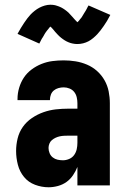

<svg xmlns="http://www.w3.org/2000/svg" viewBox="-20 -783 540 811"><path d="M185 8Q156 8 128 -2.5Q100 -13 81.5 -35.5Q63 -58 55.5 -87Q48 -116 48 -145Q48 -172 54.5 -198.5Q61 -225 76.5 -247Q92 -269 115 -284.5Q138 -300 163.5 -309Q189 -318 215.5 -321Q242 -324 269 -324H307V-347Q307 -360 304 -372.5Q301 -385 293.5 -394.5Q286 -404 274 -409Q262 -414 249 -414Q238 -414 227 -411Q216 -408 207.5 -401Q199 -394 195 -383.5Q191 -373 191 -362V-360H54V-366Q54 -389 61 -412.5Q68 -436 81 -455.5Q94 -475 113.5 -489.5Q133 -504 155.5 -513Q178 -522 201.5 -525Q225 -528 249 -528Q274 -528 299 -524Q324 -520 347.5 -510Q371 -500 390 -483Q409 -466 421.5 -444Q434 -422 439 -397Q444 -372 444 -347V0H307V-78Q300 -60 288.5 -43Q277 -26 261 -14.5Q245 -3 225 2.5Q205 8 185 8ZM246 -106Q259 -106 272 -111.5Q285 -117 293 -128Q301 -139 304 -152.5Q307 -166 307 -180V-210H269Q260 -210 250.5 -209.5Q241 -209 232 -207Q223 -205 214.5 -201Q206 -197 199 -191Q192 -185 188.5 -176Q185 -167 185 -158Q185 -147 189.5 -136Q194 -125 203 -118Q212 -111 223 -108.5Q234 -106 246 -106ZM307 -597Q302 -597 297 -597.5Q292 -598 287.5 -599Q283 -600 279 -601Q275 -602 270.5 -604Q266 -606 261.5 -608Q257 -610 253.5 -612.5Q250 -615 246 -617.5Q242 -620 238 -623.5Q234 -627 230.5 -630Q227 -633 224 -636.5Q221 -640 218 -643Q215 -646 212.5 -649Q210 -652 206 -657Q202 -662 198.5 -665.5Q195 -669 191.5 -672Q188 -675 188 -676V-677Q188 -677 189 -677H191Q192 -676 194 -676H198Q198 -675 196 -673.5Q194 -672 191 -669Q188 -666 187 -664.5Q186 -663 185 -661.5Q184 -660 182.5 -658.5Q181 -657 179.5 -655Q178 -653 176.5 -651Q175 -649 173.5 -647Q172 -645 170.5 -642.5Q169 -640 167.5 -637.5Q166 -635 164.5 -632Q163 -629 161 -626Q159 -623 157 -620Q155 -617 153.5 -613.5Q152 -610 150 -606.5Q148 -603 146 -599L54 -640Q61 -653 68 -664.5Q75 -676 82 -686.5Q89 -697 95.5 -705.5Q102 -714 109 -721.5Q116 -729 126 -737Q136 -745 146.5 -750.5Q157 -756 169 -759.5Q181 -763 193 -763Q198 -763 203 -762.5Q208 -762 212.5 -761Q217 -760 221 -758.5Q225 -757 229.5 -755.5Q234 -754 238.5 -751.5Q243 -749 246.5 -747Q250 -745 254 -742Q258 -739 262 -736Q266 -733 269.5 -729.5Q273 -726 276 -722.5Q279 -719 282 -716Q285 -713 287.5 -710Q290 -707 294 -702.5Q298 -698 301.5 -694.5Q305 -691 308.5 -687.5Q312 -684 312 -683H302Q302 -685 304 -686.5Q306 -688 309 -691Q312 -694 313 -695Q314 -696 315 -697.5Q316 -699 317.5 -701Q319 -703 320.5 -704.5Q322 -706 323.5 -708Q325 -710 326.5 -712.5Q328 -715 329.5 -717.5Q331 -720 332.5 -722.5Q334 -725 335.5 -727.5Q337 -730 339 -733Q341 -736 343 -739.5Q345 -743 346.5 -746Q348 -749 350 -753Q352 -757 354 -760L446 -720Q439 -706 432 -694.5Q425 -683 418 -673Q411 -663 404.5 -654.5Q398 -646 391 -638.5Q384 -631 374 -622.5Q364 -614 353.5 -608.5Q343 -603 331 -600Q319 -597 307 -597Z"/></svg>

Font: Iosevka Term Curly Heavy
Style: Regular
Weight: 900
Designer: Belleve Invis
Foundry: Belleve Invis
Version: Version 32.3.0